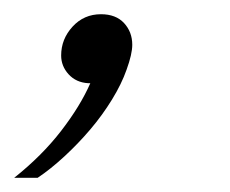

<svg xmlns="http://www.w3.org/2000/svg" viewBox="-75 -110 323 270"><path d="M-55 140Q-16 109 11 74Q38 39 52 7H49Q32 6 21.5 -5.5Q11 -17 11 -32Q11 -55 27 -72.5Q43 -90 67 -90Q88 -90 99.5 -77.5Q111 -65 111 -47Q111 -34 103 -12Q96 8 82.5 30Q69 52 52 72Q35 92 15.5 110Q-4 128 -22 140H-55Z"/></svg>

Font: IBM Plex Serif Light
Style: Italic
Weight: 300
Italic angle: -14°
Designer: Mike Abbink, Paul van der Laan, Pieter van Rosmalen
Foundry: Bold Monday
Version: Version 3.001